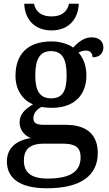

<svg xmlns="http://www.w3.org/2000/svg" viewBox="-20 -769 584 1029"><path d="M256 -606C354 -606 400 -674 402 -749H350C339 -701 305 -681 256 -681C207 -681 173 -701 162 -749H110C112 -674 158 -606 256 -606ZM232 240C418 240 504 168 504 51C504 -38 455 -100 332 -100H217C171 -100 159 -112 159 -136C159 -164 179 -184 203 -196C215 -193 241 -191 257 -191C383 -191 443 -264 443 -364C443 -419 426 -458 401 -487C413 -494 426 -498 442 -498C466 -498 476 -480 476 -462C518 -462 534 -487 534 -516C534 -544 514 -569 471 -569C429 -569 396 -540 372 -514C350 -531 305 -547 257 -547C126 -547 63 -477 63 -362C63 -291 99 -233 157 -210C110 -182 85 -154 85 -113C85 -69 115 -41 145 -29C73 -18 17 20 17 96C17 188 88 240 232 240ZM254 -242C193 -242 169 -283 169 -364C169 -449 192 -495 253 -495C315 -495 337 -451 337 -365C337 -282 316 -242 254 -242ZM234 188C139 188 108 149 108 91C108 16 161 1 213 1H316C378 1 412 17 412 73C412 142 370 188 234 188Z"/></svg>

Font: Noto Serif Tamil Medium
Style: Italic
Weight: 500
Italic angle: -12°
Designer: Indian Type Foundry, Tom Grace, and the Monotype Design Team
Foundry: Monotype Imaging Inc.
Version: Version 2.003